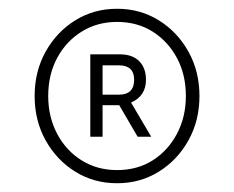

<svg xmlns="http://www.w3.org/2000/svg" viewBox="-20 -731 534 438"><path d="M247 -313Q194 -313 151.5 -339.5Q109 -366 84 -411Q59 -456 59 -512Q59 -568 84 -613Q109 -658 151.5 -684.5Q194 -711 247 -711Q300 -711 342.5 -684.5Q385 -658 410 -613Q435 -568 435 -512Q435 -456 410 -411Q385 -366 342.5 -339.5Q300 -313 247 -313ZM247 -343Q293 -343 328 -365Q363 -387 383.5 -425.5Q404 -464 404 -512Q404 -561 383.5 -599Q363 -637 328 -659Q293 -681 247 -681Q202 -681 166.5 -659Q131 -637 110.5 -599Q90 -561 90 -512Q90 -464 110.5 -425.5Q131 -387 166.5 -365Q202 -343 247 -343ZM186 -419V-607H254Q282 -607 297.5 -591.5Q313 -576 313 -549Q313 -512 279 -497L325 -419H294L252 -491H214V-419ZM251 -582H214V-515H251Q286 -515 286 -549Q286 -582 251 -582Z"/></svg>

Font: Red Hat Text VF
Style: Regular
Weight: 300
Designer: Pentagram, MCKL
Foundry: Pentagram, MCKL
Version: Version 1.023